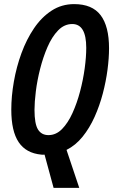

<svg xmlns="http://www.w3.org/2000/svg" viewBox="-20 -745 561 935"><path d="M197 8Q188 9 181 8Q107 1 71 -52.5Q35 -106 35 -211Q35 -276 47.5 -347.5Q60 -419 84.5 -486Q109 -553 145.5 -607Q182 -661 231 -693Q280 -725 341 -725Q429 -725 470 -671Q511 -617 511 -510Q511 -462 503.5 -405Q496 -348 480.5 -289Q465 -230 440.5 -175.5Q416 -121 382 -79Q348 -37 304 -15L366 170H241ZM216 -87Q253 -87 282 -116.5Q311 -146 333 -194.5Q355 -243 370 -300Q385 -357 392.5 -412.5Q400 -468 400 -512Q400 -628 332 -628Q293 -628 263 -597Q233 -566 211.5 -516.5Q190 -467 175.5 -410Q161 -353 154.5 -300Q148 -247 148 -210Q148 -142 165 -114.5Q182 -87 216 -87Z"/></svg>

Font: Noto Sans ExtraCondensed SemiBold
Style: Italic
Weight: 600
Width: 2
Italic angle: -12°
Designer: Monotype Design Team
Foundry: Monotype Imaging Inc.
Version: Version 2.013; ttfautohint (v1.8.4.7-5d5b)